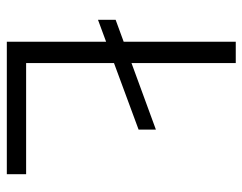

<svg xmlns="http://www.w3.org/2000/svg" viewBox="-96 -632 728 577"><g transform="rotate(90 268.5 -344.0)"><path d="M40 -274V-327L370 -448V-396ZM106 0V-688H170V-58H504V0Z"/></g></svg>

Font: Saira Thin Light
Style: Regular
Weight: 300
Version: Version 1.101